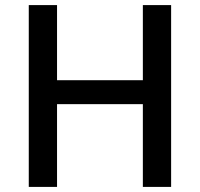

<svg xmlns="http://www.w3.org/2000/svg" viewBox="-20 -734 786 754"><path d="M652 0H541V-325H204V0H93V-714H204V-419H541V-714H652Z"/></svg>

Font: Noto Sans Syriac Eastern Medium
Style: Regular
Weight: 500
Designer: Patrick Giasson and the Monotype Design Team
Foundry: Monotype Imaging Inc.
Version: Version 3.001